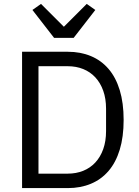

<svg xmlns="http://www.w3.org/2000/svg" viewBox="-20 -963 711 983"><path d="M93 -698H327Q392 -698 445 -676Q498 -654 535.5 -610.5Q573 -567 593 -501.5Q613 -436 613 -349Q613 -262 593 -196.5Q573 -131 535.5 -87.5Q498 -44 445 -22Q392 0 327 0H93ZM327 -74Q370 -74 406 -88.5Q442 -103 468 -131Q494 -159 508.5 -199.5Q523 -240 523 -292V-406Q523 -458 508.5 -498.5Q494 -539 468 -567Q442 -595 406 -609.5Q370 -624 327 -624H177V-74ZM257 -769 146 -912 190 -943 307 -826 424 -943 468 -912 357 -769Z"/></svg>

Font: IBM Plex Sans
Style: Regular
Weight: 400
Designer: Mike Abbink, Paul van der Laan, Pieter van Rosmalen
Foundry: Bold Monday
Version: Version 3.005